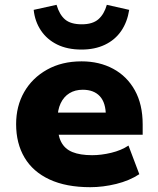

<svg xmlns="http://www.w3.org/2000/svg" viewBox="-20 -767 656 798"><path d="M355 11Q255 11 186 -21Q117 -53 82 -112Q47 -171 47 -251Q47 -326 80.5 -384.5Q114 -443 175.5 -477.5Q237 -512 319 -512Q393 -512 450.5 -481Q508 -450 540.5 -391.5Q573 -333 573 -250V-207H198V-299H432L420 -285Q420 -340 395 -367Q370 -394 324 -394Q292 -394 268.5 -379.5Q245 -365 232 -337.5Q219 -310 219 -270V-255Q219 -207 234 -177.5Q249 -148 281 -135Q313 -122 363 -122Q401 -122 442.5 -132Q484 -142 514 -162L559 -43Q518 -16 463 -2.5Q408 11 355 11ZM319 -561Q260 -561 217.5 -582Q175 -603 150 -640.5Q125 -678 120 -726L215 -747Q227 -706 250.5 -686Q274 -666 320 -666Q365 -666 389 -687Q413 -708 424 -747L517 -726Q509 -675 483.5 -638Q458 -601 416 -581Q374 -561 319 -561Z"/></svg>

Font: Nunito Sans 9pt Black
Style: Regular
Weight: 900
Version: Version 3.101;gftools[0.9.27]